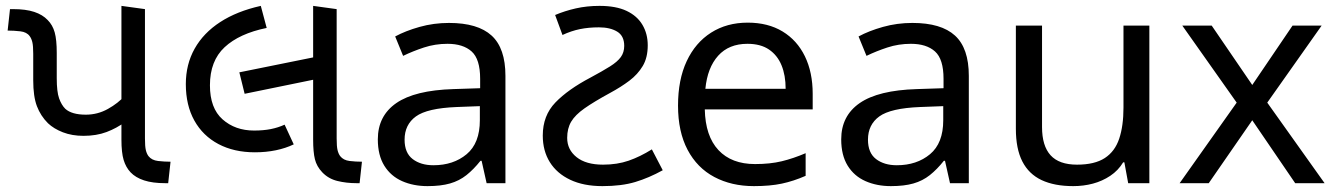

<svg xmlns="http://www.w3.org/2000/svg" viewBox="-20 -623 4543 653"><path d="M264 -161Q225 -161 194 -173Q163 -185 143 -204Q118 -229 105.5 -262Q93 -295 93 -350V-440Q93 -467 90 -479.5Q87 -492 81 -500Q71 -514 49 -516.5Q27 -519 6 -519L14 -592H24Q68 -592 96.5 -582.5Q125 -573 142 -555Q159 -538 166 -513Q173 -488 173 -443V-357Q173 -311 181 -288.5Q189 -266 202 -253Q213 -243 230.5 -238Q248 -233 272 -233Q312 -233 347 -252.5Q382 -272 405 -298V-208Q377 -187 342.5 -174Q308 -161 264 -161ZM542 0Q499 0 470 -9.5Q441 -19 424 -37Q408 -54 400.5 -79Q393 -104 393 -148V-603L473 -592V-152Q473 -125 476 -112.5Q479 -100 485 -92Q496 -78 517.5 -75.5Q539 -73 560 -73L552 0Z M847 -105Q776 -105 723 -133Q670 -161 641 -213Q612 -265 612 -337Q612 -404 642 -457.5Q672 -511 729 -548Q786 -585 867 -603L887 -528Q794 -509 744 -462.5Q694 -416 694 -333Q694 -255 737 -217Q780 -179 844 -179Q876 -179 901 -184Q926 -189 948 -199L979 -132Q952 -119 918.5 -112Q885 -105 847 -105ZM812 -304 794 -377 1061 -431V-355ZM1193 0Q1158 0 1127.5 -7.5Q1097 -15 1076 -37Q1057 -57 1051 -81.5Q1045 -106 1045 -148V-603L1125 -592V-152Q1125 -125 1128 -112.5Q1131 -100 1137 -92Q1148 -78 1169 -75.5Q1190 -73 1211 -73L1203 0Z M1507 -545Q1605 -545 1652 -502Q1699 -459 1699 -365V0H1635L1618 -76H1614Q1591 -47 1566.5 -27.5Q1542 -8 1510.5 1Q1479 10 1434 10Q1386 10 1347.5 -7Q1309 -24 1287 -59.5Q1265 -95 1265 -149Q1265 -229 1328 -272.5Q1391 -316 1522 -320L1613 -323V-355Q1613 -422 1584 -448Q1555 -474 1502 -474Q1460 -474 1422 -461.5Q1384 -449 1351 -433L1324 -499Q1359 -518 1407 -531.5Q1455 -545 1507 -545ZM1533 -259Q1433 -255 1394.5 -227Q1356 -199 1356 -148Q1356 -103 1383.5 -82Q1411 -61 1454 -61Q1522 -61 1567 -98.5Q1612 -136 1612 -214V-262Z M2029 10Q1965 10 1919.5 -11.5Q1874 -33 1850 -71.5Q1826 -110 1826 -162Q1826 -230 1869 -274.5Q1912 -319 1988 -359Q2029 -381 2054.5 -397Q2080 -413 2091.5 -429Q2103 -445 2103 -467Q2103 -501 2079 -515.5Q2055 -530 2017 -530Q1982 -530 1952.5 -524Q1923 -518 1893 -504L1868 -572Q1901 -586 1938.5 -594.5Q1976 -603 2019 -603Q2075 -603 2111 -586Q2147 -569 2165 -538.5Q2183 -508 2183 -469Q2183 -427 2166 -398.5Q2149 -370 2120.5 -348.5Q2092 -327 2055 -307Q2000 -277 1968 -254.5Q1936 -232 1922.5 -209Q1909 -186 1909 -154Q1909 -114 1941 -88.5Q1973 -63 2031 -63Q2079 -63 2118 -76.5Q2157 -90 2197 -115L2234 -44Q2187 -18 2140.5 -4Q2094 10 2029 10Z M2523 -546Q2592 -546 2641.5 -516Q2691 -486 2717.5 -431.5Q2744 -377 2744 -304V-251H2377Q2379 -160 2423.5 -112.5Q2468 -65 2548 -65Q2599 -65 2638.5 -74.5Q2678 -84 2720 -102V-25Q2679 -7 2639 1.5Q2599 10 2544 10Q2468 10 2409.5 -21Q2351 -52 2318.5 -113.5Q2286 -175 2286 -264Q2286 -352 2315.5 -415Q2345 -478 2398.5 -512Q2452 -546 2523 -546ZM2522 -474Q2459 -474 2422.5 -433.5Q2386 -393 2379 -321H2652Q2652 -367 2638 -401Q2624 -435 2595.5 -454.5Q2567 -474 2522 -474Z M3083 -545Q3181 -545 3228 -502Q3275 -459 3275 -365V0H3211L3194 -76H3190Q3167 -47 3142.5 -27.5Q3118 -8 3086.5 1Q3055 10 3010 10Q2962 10 2923.5 -7Q2885 -24 2863 -59.5Q2841 -95 2841 -149Q2841 -229 2904 -272.5Q2967 -316 3098 -320L3189 -323V-355Q3189 -422 3160 -448Q3131 -474 3078 -474Q3036 -474 2998 -461.5Q2960 -449 2927 -433L2900 -499Q2935 -518 2983 -531.5Q3031 -545 3083 -545ZM3109 -259Q3009 -255 2970.5 -227Q2932 -199 2932 -148Q2932 -103 2959.5 -82Q2987 -61 3030 -61Q3098 -61 3143 -98.5Q3188 -136 3188 -214V-262Z M3889 -536V0H3817L3804 -71H3800Q3783 -43 3756 -25Q3729 -7 3697 1.5Q3665 10 3630 10Q3566 10 3522.5 -10.5Q3479 -31 3457 -74Q3435 -117 3435 -185V-536H3524V-191Q3524 -127 3553 -95Q3582 -63 3643 -63Q3703 -63 3737.5 -85.5Q3772 -108 3786.5 -151.5Q3801 -195 3801 -257V-536Z M4186 -274 4001 -536H4101L4239 -334L4376 -536H4475L4290 -274L4485 0H4385L4239 -214L4091 0H3992Z"/></svg>

Font: guzrati15
Style: Regular
Weight: 400
Designer: Jelle Bosma - Monotype Design Team
Foundry: Monotype Imaging Inc.
Version: Version 2.006